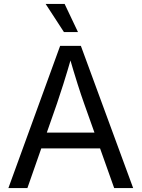

<svg xmlns="http://www.w3.org/2000/svg" viewBox="-20 -962 724 982"><path d="M22.9 0 287.6 -727.5H393.6L661.1 0H564L410.2 -432.6Q395.5 -473.6 376.7 -532.7Q357.9 -591.8 331.1 -684.1H349.6Q322.8 -590.8 303.7 -531Q284.7 -471.2 271.5 -432.6L120.1 0ZM156.7 -203.1V-283.7H527.3V-203.1ZM307.1 -797.9 213.4 -941.9H310.5L378.9 -797.9Z"/></svg>

Font: Inter 17pt
Style: Regular
Weight: 400
Version: Version 4.001;git-66647c0bb